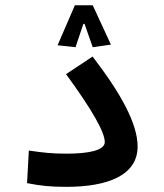

<svg xmlns="http://www.w3.org/2000/svg" viewBox="-20 -708 626 731"><path d="M232.4 3.4C390.1 3.4 503.9 -40.5 503.9 -149.9C503.9 -236.8 440.9 -351.6 332.5 -492.7L231.4 -425.8C333 -286.6 378.9 -204.1 378.9 -167C378.9 -134.8 314.9 -123 234.4 -123C175.3 -123 143.6 -127 89.8 -134.8L83 -10.7C136.2 -0.5 171.9 3.4 232.4 3.4ZM333 -688H265.1L199.2 -535.6L267.6 -528.3L297.4 -617.2H301.8L333 -528.3L402.3 -538.1Z"/></svg>

Font: Cascadia Mono SemiBold
Style: Regular
Weight: 600
Monospace: yes
Designer: Aaron Bell
Foundry: Saja Typeworks
Version: Version 2404.023